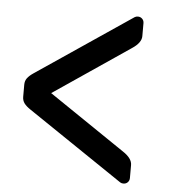

<svg xmlns="http://www.w3.org/2000/svg" viewBox="-46 -681 581 662"><g transform="rotate(5 244.5 -350.0)"><path d="M64 -413 394 -636Q399 -639 405 -639Q414 -639 420 -633Q426 -627 426 -618V-573Q426 -550 394 -529L130 -350L394 -171Q426 -150 426 -127V-82Q426 -73 420 -67Q414 -61 405 -61Q399 -61 394 -64L64 -287Q49 -297 42 -306.5Q35 -316 35 -329V-371Q35 -384 42 -393.5Q49 -403 64 -413Z"/></g></svg>

Font: Rubik
Style: Regular
Weight: 400
Designer: Hubert & Fischer
Foundry: Hubert & Fischer
Version: Version 1.100